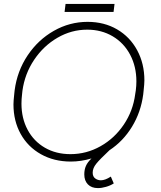

<svg xmlns="http://www.w3.org/2000/svg" viewBox="-20 -814 824 984"><path d="M567 -794 562 -753H311L316 -794ZM541 -44Q491 3 473 25.5Q455 48 455 71Q455 91 468 100.5Q481 110 497 110Q519 110 548 91L563 126Q546 137 523.5 143.5Q501 150 482 150Q449 150 430.5 131Q412 112 412 80Q412 55 420.5 36Q429 17 449 -2Q395 14 343 14Q257 14 190 -23.5Q123 -61 86 -127.5Q49 -194 49 -279Q49 -296 53 -332L55 -351Q68 -450 121.5 -530Q175 -610 256 -656Q337 -702 429 -702Q514 -702 580 -663.5Q646 -625 683 -556.5Q720 -488 720 -402Q720 -385 716 -349L714 -330Q702 -239 656.5 -164.5Q611 -90 541 -44ZM673 -332 676 -351Q679 -375 679 -397Q679 -473 647 -533.5Q615 -594 557.5 -628Q500 -662 427 -662Q346 -662 274.5 -620.5Q203 -579 155 -507.5Q107 -436 95 -349L93 -330Q90 -306 90 -283Q90 -208 121.5 -149Q153 -90 210 -57Q267 -24 341 -24Q423 -24 495 -64.5Q567 -105 614.5 -175.5Q662 -246 673 -332Z"/></svg>

Font: Bellota Text Light
Style: Italic
Weight: 300
Italic angle: -7.5°
Designer: Kemie Guaida
Foundry: Kemie Guaida
Version: Version 4.001